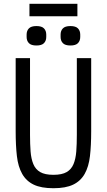

<svg xmlns="http://www.w3.org/2000/svg" viewBox="-20 -985 568 1017"><path d="M136 -965H390V-899H136ZM173 -744Q145 -744 133 -756.5Q121 -769 121 -789V-802Q121 -822 133 -834.5Q145 -847 173 -847Q201 -847 213 -834.5Q225 -822 225 -802V-789Q225 -769 213 -756.5Q201 -744 173 -744ZM353 -744Q325 -744 313 -756.5Q301 -769 301 -789V-802Q301 -822 313 -834.5Q325 -847 353 -847Q381 -847 393 -834.5Q405 -822 405 -802V-789Q405 -769 393 -756.5Q381 -744 353 -744ZM139 -677V-271Q139 -221 142 -182.5Q145 -144 156.5 -116Q168 -88 193 -73.5Q218 -59 263 -59Q308 -59 333 -73.5Q358 -88 369.5 -116Q381 -144 384 -182.5Q387 -221 387 -271V-677H463V-290Q463 -214 456.5 -158Q450 -102 428.5 -64Q407 -26 367.5 -7Q328 12 263 12Q198 12 158.5 -7Q119 -26 97.5 -64Q76 -102 69.5 -158Q63 -214 63 -290V-677Z"/></svg>

Font: PlemolJP
Style: Regular
Weight: 400
Monospace: yes
Version: v2.0.4; ttfautohint (v1.8.4.7-5d5b-dirty) -l 6 -r 45 -G 200 